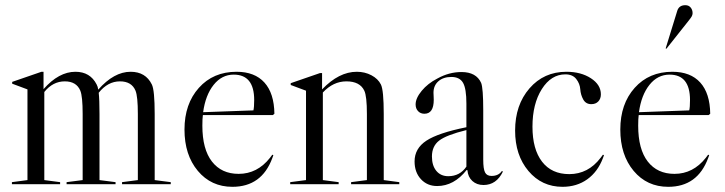

<svg xmlns="http://www.w3.org/2000/svg" viewBox="-20 -711 2797 741"><path d="M151 -16 212 -8V0H26V-8L86 -16V-366L27 -388V-395L140 -434H148V-367Q207 -434 271 -434Q328 -434 353 -385Q358 -376 359 -365Q420 -434 484 -434Q542 -434 566 -385Q577 -363 577 -271V-16L639 -8V0H451V-8L512 -16V-271Q512 -339 503 -361Q488 -397 443 -397Q396 -397 361 -353Q364 -327 364 -271V-16L426 -8V0H237V-8L299 -16V-271Q299 -339 290 -361Q275 -397 230 -397Q184 -397 151 -356Z M1039 -272 1033 -267H763Q761 -254 761 -226Q761 -135 798 -87.5Q835 -40 901 -40Q973 -40 1022 -102L1031 -114L1035 -112L1031 -101Q990 10 877 10Q795 10 743.5 -51.5Q692 -113 692 -211Q692 -310 747.5 -372Q803 -434 893 -434Q963 -434 1000.5 -392.5Q1038 -351 1039 -272ZM882 -423Q836 -423 804.5 -383.5Q773 -344 764 -278L958 -285Q961 -297 961 -325Q961 -423 882 -423Z M1226 -16 1287 -8V0H1100V-8L1161 -16V-361L1102 -383V-390L1215 -429H1223V-366Q1288 -434 1357 -434Q1388 -434 1413.5 -420.5Q1439 -407 1450 -385Q1461 -363 1461 -271V-16L1521 -8V0H1335V-8L1396 -16V-271Q1396 -340 1386 -361Q1369 -397 1317 -397Q1266 -397 1226 -354Z M1667 7Q1629 7 1604.5 -19.5Q1580 -46 1580 -88Q1580 -138 1625.5 -168Q1671 -198 1780 -220V-311Q1780 -369 1767 -391.5Q1754 -414 1722 -414Q1691 -414 1672 -397.5Q1653 -381 1653 -353Q1653 -350 1653.5 -340.5Q1654 -331 1654 -326Q1654 -272 1618 -272Q1603 -272 1593.5 -282Q1584 -292 1584 -308Q1584 -332 1607.5 -360.5Q1631 -389 1668 -408Q1713 -433 1761 -433Q1818 -433 1837 -391Q1845 -370 1845 -286V-95Q1845 -59 1852 -45.5Q1859 -32 1877 -32Q1904 -32 1917 -51L1921 -49Q1896 3 1846 3Q1820 3 1803 -12.5Q1786 -28 1784 -54L1781 -55Q1732 7 1667 7ZM1710 -31Q1755 -31 1780 -68V-209Q1703 -190 1675 -168.5Q1647 -147 1647 -107Q1647 -72 1664 -51.5Q1681 -31 1710 -31Z M2166 -434Q2222 -434 2260.5 -409Q2299 -384 2299 -347Q2299 -330 2289 -319.5Q2279 -309 2262 -309Q2241 -309 2231 -327Q2221 -345 2219.5 -366.5Q2218 -388 2204 -406Q2190 -424 2162 -424Q2107 -424 2071 -367Q2035 -310 2035 -222Q2035 -135 2072 -87Q2109 -39 2177 -39Q2250 -39 2298 -102L2307 -114L2311 -112L2307 -101Q2287 -48 2246.5 -19Q2206 10 2151 10Q2071 10 2019.5 -51Q1968 -112 1968 -207Q1968 -306 2023.5 -370Q2079 -434 2166 -434Z M2721 -272 2715 -267H2445Q2443 -254 2443 -226Q2443 -135 2480 -87.5Q2517 -40 2583 -40Q2655 -40 2704 -102L2713 -114L2717 -112L2713 -101Q2672 10 2559 10Q2477 10 2425.5 -51.5Q2374 -113 2374 -211Q2374 -310 2429.5 -372Q2485 -434 2575 -434Q2645 -434 2682.5 -392.5Q2720 -351 2721 -272ZM2564 -423Q2518 -423 2486.5 -383.5Q2455 -344 2446 -278L2640 -285Q2643 -297 2643 -325Q2643 -423 2564 -423ZM2549 -524 2594 -670Q2601 -691 2625 -691Q2638 -691 2645.5 -682Q2653 -673 2653 -660Q2653 -657 2652 -653.5Q2651 -650 2649.5 -647.5Q2648 -645 2644.5 -640Q2641 -635 2638 -631.5Q2635 -628 2628.5 -619.5Q2622 -611 2617 -605L2552 -523Z"/></svg>

Font: Libre Caslon Display
Style: Regular
Weight: 400
Designer: Pablo Impallari, Rodrigo Fuenzalida
Foundry: Pablo Impallari, Rodrigo Fuenzalida
Version: Version 1.002